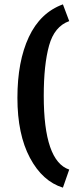

<svg xmlns="http://www.w3.org/2000/svg" viewBox="-20 -772 388 882"><path d="M298 7 269 90Q175 61 117.5 -47Q60 -155 60 -322.5Q60 -490 112.5 -602Q165 -714 269 -752L298 -675Q230 -651 205.5 -563Q181 -475 181 -332Q181 -32 298 7Z"/></svg>

Font: Convergence
Style: Regular
Weight: 400
Designer: Nicolas Silva and John Vargas
Foundry: Nicolas Silva and Jonh Vargas
Version: Version 1.002